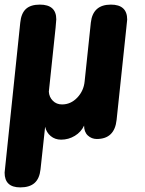

<svg xmlns="http://www.w3.org/2000/svg" viewBox="-63 -603 630 833"><path d="M24.9 -504.9Q28.8 -544.9 49.3 -564Q69.8 -583 109.9 -583Q181.2 -583 181.2 -519Q181.2 -515.1 178.2 -482.9L148.9 -205.1Q150.4 -181.6 166.3 -165.8Q182.1 -149.9 206.1 -149.9Q244.1 -149.9 272.2 -179.4Q300.3 -209 304.2 -250L331.1 -504.9Q339.8 -583 418 -583Q488.8 -583 488.8 -518.1Q488.8 -515.6 484.9 -480L442.9 -83Q434.1 0 356.9 0Q334.5 0 318.1 -15.1Q301.8 -30.3 301.8 -58.1Q289.1 -30.3 261.7 -13.7Q234.4 2.9 202.1 2.9Q175.8 2.9 157 -12.7Q138.2 -28.3 132.8 -53.2Q129.9 -21.5 122.8 39.6Q115.7 100.6 112.8 131.8Q108.4 171.9 86.9 190.9Q65.4 210 24.9 210Q-43 210 -43 146Z"/></svg>

Font: BPreplay
Style: Bold Italic
Weight: 700
Italic angle: -6°
Designer: Magenta/George Triantafyllakos
Foundry: Magenta/George Triantafyllakos
Version: Version 1.00